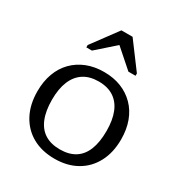

<svg xmlns="http://www.w3.org/2000/svg" viewBox="-187 -928 1008 1071"><g transform="rotate(30 317.5 -392.5)"><path d="M587 -268Q587 -183 553.5 -120Q520 -57 459.5 -23Q399 11 318 11Q236 11 175.5 -23Q115 -57 81.5 -120Q48 -183 48 -268Q48 -332 67 -383.5Q86 -435 122 -471.5Q158 -508 207.5 -527.5Q257 -547 318 -547Q379 -547 428 -527.5Q477 -508 513 -471.5Q549 -435 568 -383.5Q587 -332 587 -268ZM142 -268Q142 -196 162 -147Q182 -98 221 -73.5Q260 -49 318 -49Q376 -49 415 -73.5Q454 -98 473.5 -147Q493 -196 493 -268Q493 -338 473.5 -386.5Q454 -435 415 -460.5Q376 -486 318 -486Q260 -486 221 -460.5Q182 -435 162 -386.5Q142 -338 142 -268ZM356 -796H284L162 -631V-616H198L351 -751L282 -749L433 -616H479V-631Z"/></g></svg>

Font: Roboto Serif
Style: Regular
Weight: 400
Designer: Greg Gazdowicz
Foundry: Commercial Type
Version: Version 1.008